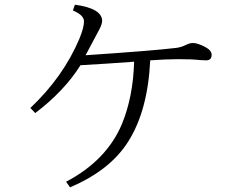

<svg xmlns="http://www.w3.org/2000/svg" viewBox="-20 -799 1040 827"><path d="M627 -539.1Q616.7 -322.8 532.7 -189.9Q454.6 -65.4 281.7 7.8L264.6 -16.1Q439 -107.9 504.9 -264.2Q553.7 -382.3 557.6 -533.2Q440.4 -524.4 326.7 -518.1Q257.3 -407.2 131.8 -312L110.8 -334Q252.4 -467.8 321.8 -631.8Q341.8 -680.2 341.8 -707Q341.8 -733.9 293.9 -753.9L302.7 -778.8Q419.9 -762.7 419.9 -709Q419.9 -695.8 408.7 -673.8L348.6 -561Q644 -581.1 730.5 -591.8Q756.8 -593.3 783.7 -606.9Q798.8 -613.8 810.5 -613.8Q831.1 -613.8 863.8 -596.7Q891.6 -582 891.6 -563Q891.6 -539.1 867.7 -539.1Q852.5 -539.1 844.7 -540Q762.2 -548.8 627 -539.1Z"/></svg>

Font: I.MingCP
Style: Regular
Weight: 400
Designer: I.Font Project
Version: Version 8.000; Sep 06, 2022